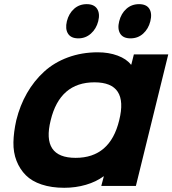

<svg xmlns="http://www.w3.org/2000/svg" viewBox="-20 -891 827 921"><path d="M551.8 -314Q597.2 -496.1 433.1 -496.1Q267.1 -496.1 223.1 -314Q178.2 -133.8 342.8 -133.8Q508.3 -133.8 551.8 -314ZM787.1 -629.9 631.8 1H465.8L478 -44.9H476.1Q441.4 -19 392.1 -4.6Q342.8 9.8 288.1 9.8Q227.1 9.8 179.9 -5.9Q132.8 -21.5 104 -50.3Q75.2 -79.1 59.3 -119.4Q43.5 -159.7 44.4 -208.5Q45.4 -257.3 58.1 -314Q75.7 -385.3 109.4 -444.1Q143.1 -502.9 191.4 -547.1Q239.7 -591.3 305.9 -615.7Q372.1 -640.1 449.2 -640.1Q501.5 -640.1 544.2 -624.3Q586.9 -608.4 607.9 -581.1H609.9L622.1 -629.9ZM451.2 -789.1Q441.9 -752.9 416.3 -730Q390.6 -707 356 -707Q320.3 -707 306.2 -729.7Q292 -752.4 300.8 -789.1Q310.1 -826.2 335.2 -848.6Q360.4 -871.1 396 -871.1Q431.6 -871.1 446 -848.4Q460.4 -825.7 451.2 -789.1ZM701.2 -789.1Q691.9 -752.4 666.7 -729.7Q641.6 -707 606 -707Q570.3 -707 556.4 -730Q542.5 -752.9 551.8 -789.1Q561 -826.2 586.2 -848.6Q611.3 -871.1 647 -871.1Q682.6 -871.1 696.5 -848.6Q710.4 -826.2 701.2 -789.1Z"/></svg>

Font: Sinkin Sans 700 Bold Italic
Style: Bold Italic
Weight: 700
Italic angle: -112°
Designer: Keith Bates
Foundry: K-Type
Version: Sinkin Sans (version 1.0)  by Keith Bates   •   © 2014   www